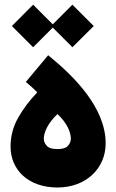

<svg xmlns="http://www.w3.org/2000/svg" viewBox="-20 -810 505 835"><path d="M124 -604.5 209.5 -689.9 294.9 -604.5 387.7 -696.8 294.9 -789.6 209.5 -704.1 124 -789.6 31.7 -696.8ZM230 5.4C353.5 5.4 439.5 -77.1 439.5 -186.5C439.5 -342.3 301.3 -479 189.5 -569.8L92.3 -453.6C109.4 -439.5 127.9 -423.3 142.1 -408.2C108.4 -373.5 81.1 -336.9 59.1 -298.3C37.1 -259.8 25.9 -217.3 25.9 -171.9C25.9 -74.2 100.1 5.4 230 5.4ZM230 -161.6C207 -161.6 191.4 -166.5 183.1 -176.3C174.8 -185.5 170.4 -195.8 170.4 -207C170.4 -234.4 189.5 -276.4 230 -314C270.5 -276.4 288.1 -235.8 288.1 -207C288.1 -195.8 284.2 -185.5 275.9 -176.3C267.6 -166.5 252 -161.6 230 -161.6Z"/></svg>

Font: Estedad ExtraBold
Style: Regular
Weight: 800
Designer: Amin Abedi
Version: Version 7.3